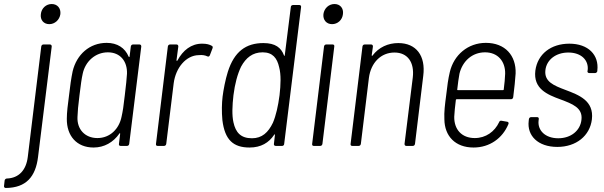

<svg xmlns="http://www.w3.org/2000/svg" viewBox="-94 -725 3002 954"><path d="M151 -605C178 -605 202 -626 206 -655C209 -684 191 -705 163 -705C135 -705 112 -684 109 -655C105 -626 123 -605 151 -605ZM-65 209C36 208 83 153 95 55L163 -494C163 -500 160 -504 154 -504H122C116 -504 112 -500 111 -494L44 55C36 120 0 160 -60 162C-65 162 -70 166 -71 172L-74 199C-75 205 -71 209 -65 209Z M556 -494 550 -445C550 -441 547 -440 545 -444C527 -487 489 -512 436 -512C351 -512 287 -454 267 -371C260 -338 254 -296 249 -251C243 -207 238 -166 238 -135C237 -50 287 8 371 8C424 8 469 -18 499 -61C501 -65 503 -64 503 -60L497 -10C496 -4 499 0 505 0H537C543 0 547 -4 548 -10L608 -494C608 -500 605 -504 599 -504H567C561 -504 557 -500 556 -494ZM510 -145C498 -85 453 -39 390 -39C328 -39 288 -83 291 -144C292 -173 294 -196 301 -252C308 -308 311 -332 317 -359C330 -420 380 -465 442 -465C504 -465 539 -420 537 -359C535 -331 533 -307 526 -251C520 -196 516 -172 510 -145Z M910 -508C856 -508 815 -475 788 -425C786 -421 783 -422 783 -426L792 -494C792 -500 789 -504 783 -504H751C745 -504 741 -500 740 -494L681 -10C680 -4 683 0 689 0H721C727 0 731 -4 732 -10L769 -311C779 -389 831 -450 893 -451C912 -453 926 -450 936 -445C942 -442 947 -445 949 -451L962 -485C964 -490 963 -495 959 -497C947 -504 933 -508 910 -508Z M1351 -690 1321 -451C1321 -447 1318 -446 1317 -450C1303 -488 1274 -511 1215 -511C1128 -511 1070 -469 1038 -368C1026 -330 1016 -278 1012 -245C1008 -211 1007 -171 1011 -128C1023 -30 1065 8 1146 8C1203 8 1242 -16 1268 -55C1270 -59 1273 -58 1272 -54L1267 -10C1266 -4 1270 0 1276 0H1308C1313 0 1318 -4 1318 -10L1402 -690C1403 -696 1399 -700 1394 -700H1362C1356 -700 1351 -696 1351 -690ZM1262 -115C1239 -67 1208 -38 1158 -38C1102 -38 1077 -67 1066 -117C1058 -152 1060 -200 1066 -252C1073 -308 1086 -357 1104 -394C1128 -438 1161 -465 1211 -465C1261 -465 1283 -436 1293 -391C1303 -354 1301 -305 1295 -252C1288 -198 1277 -150 1262 -115Z M1556 -605C1584 -605 1607 -626 1610 -655C1614 -684 1596 -705 1568 -705C1540 -705 1517 -684 1513 -655C1510 -626 1528 -605 1556 -605ZM1465 0H1497C1503 0 1507 -4 1508 -10L1567 -494C1568 -500 1565 -504 1559 -504H1527C1521 -504 1517 -500 1516 -494L1457 -10C1456 -4 1459 0 1465 0Z M1885 -511C1834 -511 1788 -490 1757 -449C1755 -446 1753 -447 1753 -451L1759 -494C1759 -500 1756 -504 1750 -504H1718C1712 -504 1708 -500 1707 -494L1648 -10C1647 -4 1650 0 1656 0H1688C1694 0 1698 -4 1699 -10L1739 -338C1749 -414 1799 -464 1866 -464C1931 -464 1966 -416 1957 -340L1916 -10C1916 -4 1919 0 1925 0H1957C1963 0 1967 -4 1968 -10L2009 -348C2022 -448 1974 -511 1885 -511Z M2265 -39C2200 -39 2162 -82 2163 -145C2164 -167 2167 -196 2171 -228C2171 -231 2174 -232 2175 -232H2445C2451 -232 2455 -236 2456 -242C2462 -290 2466 -327 2468 -360C2471 -449 2416 -512 2320 -512C2231 -512 2161 -452 2141 -367C2133 -334 2128 -297 2123 -252C2117 -207 2112 -168 2114 -132C2115 -49 2168 8 2259 8C2339 8 2403 -38 2432 -108C2435 -114 2432 -119 2427 -120L2398 -125C2392 -126 2388 -124 2386 -118C2364 -71 2320 -39 2265 -39ZM2316 -465C2379 -465 2417 -421 2416 -359C2415 -337 2413 -309 2409 -281C2409 -278 2407 -277 2405 -277H2181C2179 -277 2177 -278 2178 -281C2181 -310 2185 -337 2189 -359C2204 -421 2252 -465 2316 -465Z M2675 5C2769 5 2837 -50 2847 -132C2858 -225 2782 -253 2716 -278C2658 -300 2609 -319 2616 -377C2622 -428 2668 -464 2730 -464C2795 -464 2832 -425 2826 -376L2825 -372C2824 -366 2828 -362 2834 -362H2863C2868 -362 2873 -366 2874 -372V-375C2883 -452 2829 -508 2735 -508C2644 -508 2577 -457 2566 -374C2555 -284 2625 -255 2691 -231C2749 -209 2803 -190 2795 -129C2789 -76 2743 -38 2680 -38C2614 -38 2577 -78 2582 -125L2583 -133C2584 -139 2581 -143 2575 -143H2545C2539 -143 2535 -139 2534 -133L2533 -124C2524 -51 2579 5 2675 5Z"/></svg>

Font: Barlow Semi Condensed Light
Style: Italic
Weight: 300
Width: 4
Italic angle: -7°
Designer: Jeremy Tribby
Foundry: Tribby Type
Version: Version 1.422;hotconv 1.0.109;makeotfexe 2.5.65596